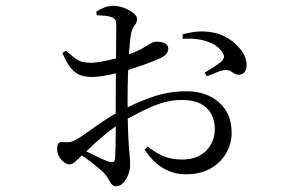

<svg xmlns="http://www.w3.org/2000/svg" viewBox="-20 -584 1040 667"><path d="M316.4 -531.1 314.4 -543.6Q327.3 -552.1 342.6 -558Q358 -563.9 374.2 -563.9Q390.5 -563.9 409.5 -557Q428.6 -550 442.4 -539.4Q456.1 -528.8 456.1 -518.9Q456.1 -505.3 448.2 -496.7Q440.3 -488.2 436 -469.9Q431.8 -450.1 429.1 -412Q426.4 -373.9 424.8 -328.8Q423.2 -283.8 423.2 -241.5Q423.2 -179.6 424.5 -140.3Q425.8 -100.9 427.6 -76.8Q429.5 -52.7 430.8 -38.2Q432.1 -23.7 432.1 -11.3Q432.1 5.7 425.4 23Q418.8 40.3 407.7 51.8Q396.6 63.3 383.2 63.3Q373.3 63.3 367 54.5Q360.6 45.8 353.7 33.5Q346.7 21.2 333.9 10Q319 -3.7 296.3 -21.2Q273.5 -38.7 251.8 -51.9L263.2 -66.3Q285.4 -55.5 312 -42.4Q338.6 -29.4 357.2 -22.6Q368.6 -19.3 373.7 -21.8Q378.7 -24.3 379.7 -35.1Q382 -69.3 382 -119.2Q382 -169.1 382 -239.2Q382 -269.1 382.4 -307.6Q382.7 -346 383 -384.1Q383.3 -422.1 383.6 -452.5Q383.9 -482.8 383.9 -496.5Q383.7 -510.4 380.3 -515.7Q376.9 -521 366.1 -525Q355.9 -528.4 344.1 -529.4Q332.2 -530.5 316.4 -531.1ZM209.4 -408.3Q228.8 -390.4 241.6 -381.1Q254.4 -371.8 267.3 -368.8Q280.1 -365.8 299 -365.8Q314.7 -366.8 333.7 -370.1Q352.7 -373.5 373.5 -378.8Q394.3 -384.1 413.9 -390.3Q462.7 -406.7 486.5 -422.8Q510.2 -439 521.3 -439.2Q525.9 -439.2 533 -438.8Q540.2 -438.4 547.2 -436.1Q554.3 -433.8 559.3 -428.9Q564.3 -424 564.5 -415.1Q564.7 -395.8 538.4 -382.5Q517 -372.5 481.8 -359.9Q446.6 -347.4 417.6 -338.7Q405.4 -334.9 383.8 -329.6Q362.1 -324.3 339.3 -320.4Q316.5 -316.5 299.8 -316.5Q279.7 -316.5 261.8 -321.9Q243.8 -327.4 227.8 -345.6Q211.8 -363.8 196.7 -400.1ZM246.3 -99.8Q260.6 -108 284.6 -125.4Q308.6 -142.8 337.8 -162.6Q366.9 -182.4 394.2 -196.6Q447.4 -225 505.4 -245.9Q563.4 -266.9 628.1 -266.9Q696.8 -266.9 740.8 -228.3Q784.7 -189.8 784.7 -123.2Q784.7 -84.5 765.5 -51.5Q746.4 -18.4 711 1.5Q675.7 21.5 626 21.5Q596.6 21.5 570.8 11.9Q545 2.3 522.9 -17Q500.8 -36.2 482.5 -64.3L493.7 -75Q515.4 -56.3 544.6 -43Q573.8 -29.8 612 -29.8Q666.4 -29.8 696.3 -60.6Q726.2 -91.4 726.2 -136.4Q726.2 -164.4 714.4 -187.3Q702.5 -210.2 677.2 -223.5Q652 -236.8 611.2 -236.8Q559.8 -236.8 503.6 -211.9Q447.4 -186.9 399.8 -157.3Q378.6 -143.9 355.6 -125.4Q332.6 -106.9 310.9 -87.3Q289.2 -67.6 271.2 -50.1Q251.3 -31.1 241.1 -22Q230.9 -12.9 221.4 -12.9Q213.9 -12.9 207.5 -16.9Q201.1 -20.9 194.4 -27.5Q186 -36.8 182.2 -46Q178.5 -55.2 178.5 -64.5Q178.5 -81.1 183.2 -86.5Q188 -92 201.6 -90.4Q217.2 -88.8 226.4 -91.4Q235.6 -94 246.3 -99.8ZM615.1 -448.9 614.1 -465Q641.2 -471.9 665.6 -474.1Q689.9 -476.4 717.1 -471.6Q747.6 -466.8 774.4 -449.5Q801.3 -432.2 818.6 -408.7Q835.9 -385.3 836.7 -359.6Q837.5 -346.7 831.4 -336.2Q825.3 -325.7 811.3 -324.3Q802.1 -323.7 795 -328.1Q787.8 -332.4 780.1 -337.3Q772.3 -342.1 760.2 -340.5Q749.9 -339.7 730.7 -332Q711.4 -324.2 699 -319L691.1 -331.4Q702.9 -338.6 723.6 -351.9Q744.4 -365.2 751.4 -373Q757.8 -380.4 758.3 -386.3Q758.9 -392.3 753.1 -401.5Q739.5 -422.4 716.7 -433.1Q693.8 -443.8 667.3 -447.6Q640.8 -451.3 615.1 -448.9Z"/></svg>

Font: Noto Serif HK
Style: Regular
Weight: 200
Designer: Ryoko NISHIZUKA 西塚涼子 (kana & ideographs); Frank Grießhammer (Latin, Greek & Cyrillic); Wenlong ZHANG 张文龙 (bopomofo); San
Foundry: Adobe
Version: Version 2.001;hotconv 1.1.0;makeotfexe 2.6.0